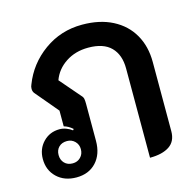

<svg xmlns="http://www.w3.org/2000/svg" viewBox="-92 -688 805 791"><g transform="rotate(-15 310.5 -292.0)"><path d="M143 -275 64 -369Q55 -378 55 -391Q55 -401 59 -409Q90 -490 161.5 -541.5Q233 -593 324 -593Q399 -593 453.5 -565Q508 -537 537 -486.5Q566 -436 566 -369V-74Q566 -31 536 -11Q506 9 453 9V-372Q453 -430 421 -462.5Q389 -495 324 -495Q269 -495 228 -468Q187 -441 171 -397L246 -310Q253 -303 254.5 -295Q256 -287 256 -273V-116Q256 -59 224.5 -25Q193 9 140 9Q89 9 57 -21.5Q25 -52 25 -100Q25 -143 53 -172Q81 -201 123 -201Q137 -201 151.5 -195.5Q166 -190 176 -182L180 -187Q162 -203 143 -208ZM187 -99Q187 -119 173.5 -132.5Q160 -146 140 -146Q118 -146 105 -133Q92 -120 92 -99Q92 -78 105 -64.5Q118 -51 140 -51Q160 -51 173.5 -64.5Q187 -78 187 -99Z"/></g></svg>

Font: K2D SemiBold
Style: Regular
Weight: 600
Designer: Katatrad Aksorn Co.,Ltd.
Foundry: Cadson Demak Co.,Ltd.
Version: Version 1.000; ttfautohint (v1.6)